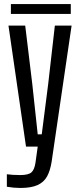

<svg xmlns="http://www.w3.org/2000/svg" viewBox="-20 -727 402 952"><path d="M109 0 22 -600H105L140 -311L167 -61H187L219 -311L252 -600H335L236 75Q229 119 213.5 147.5Q198 176 166.5 190.5Q135 205 81 205Q49 205 14 199V137Q42 141 80 141Q121 141 136 127.5Q151 114 156 79L167 0ZM34 -658V-707H331V-658Z"/></svg>

Font: Big Shoulders Text
Style: Regular
Weight: 400
Designer: Patric King
Foundry: XO Type Co
Version: Version 1.000; ttfautohint (v1.8.2)